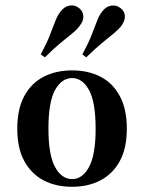

<svg xmlns="http://www.w3.org/2000/svg" viewBox="-20 -694 544 725"><path d="M251.6 11.3Q191.1 11.3 144.8 -12.9Q98.4 -37.1 71.8 -85.5Q45.2 -133.9 45.2 -208.1Q45.2 -282.3 71.8 -331.5Q98.4 -380.6 145.2 -404.4Q191.9 -428.2 252.4 -428.2Q312.9 -428.2 359.3 -404.4Q405.6 -380.6 432.3 -331.5Q458.9 -282.3 458.9 -208.1Q458.9 -133.9 432.3 -85.5Q405.6 -37.1 359.3 -12.9Q312.9 11.3 251.6 11.3ZM252.4 -17.7Q291.1 -17.7 316.1 -63.3Q341.1 -108.9 341.1 -208.1Q341.1 -308.9 316.1 -354Q291.1 -399.2 252.4 -399.2Q212.9 -399.2 187.9 -354Q162.9 -308.9 162.9 -208.1Q162.9 -108.9 187.9 -63.3Q212.9 -17.7 252.4 -17.7ZM305.6 -477.4 291.1 -488.7Q313.7 -530.6 325.8 -561.7Q337.9 -592.7 346.4 -614.9Q354.8 -637.1 366.1 -650.8Q379.8 -669.4 399.6 -672.6Q419.4 -675.8 434.7 -663.7Q450.8 -651.6 451.6 -633.5Q452.4 -615.3 437.9 -596Q426.6 -581.5 408.5 -566.9Q390.3 -552.4 364.9 -531.5Q339.5 -510.5 305.6 -477.4ZM149.2 -477.4 133.9 -488.7Q156.5 -530.6 168.5 -561.7Q180.6 -592.7 189.1 -614.9Q197.6 -637.1 208.9 -650.8Q223.4 -669.4 242.7 -673Q262.1 -676.6 278.2 -663.7Q293.5 -651.6 294.8 -633.5Q296 -615.3 280.6 -596Q270.2 -581.5 251.6 -566.9Q233.1 -552.4 208.1 -531.5Q183.1 -510.5 149.2 -477.4Z"/></svg>

Font: Playfair 5pt SemiExpanded Light
Style: Bold
Weight: 700
Version: Version 2.203